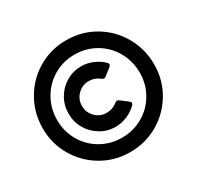

<svg xmlns="http://www.w3.org/2000/svg" viewBox="-164 -961 1185 1156"><g transform="rotate(-30 428.5 -382.5)"><path d="M41 -380Q41 -488 92.5 -577.5Q144 -667 232.5 -719Q321 -771 428 -771Q535 -771 623.5 -719Q712 -667 763.5 -577.5Q815 -488 815 -380Q815 -274 763 -185.5Q711 -97 622.5 -45.5Q534 6 428 6Q322 6 233.5 -45.5Q145 -97 93 -185.5Q41 -274 41 -380ZM715 -380Q715 -461 677 -527.5Q639 -594 573.5 -632.5Q508 -671 428 -671Q348 -671 282.5 -632.5Q217 -594 179 -527.5Q141 -461 141 -380Q141 -302 179 -236Q217 -170 283 -132Q349 -94 428 -94Q507 -94 573 -132Q639 -170 677 -236Q715 -302 715 -380ZM220 -380Q220 -438 248 -486Q276 -534 323.5 -562Q371 -590 428 -590Q468 -590 507.5 -573.5Q547 -557 576 -528Q582 -522 582 -516Q582 -508 573 -500L524 -462Q517 -457 511 -457Q505 -457 496 -464Q464 -490 422 -490Q377 -490 345 -458Q313 -426 313 -380Q313 -334 345 -302Q377 -270 422 -270Q464 -270 496 -296Q505 -303 511 -303Q517 -303 524 -298L574 -260Q583 -253 583 -245Q583 -238 576 -232Q547 -203 507.5 -186.5Q468 -170 428 -170Q371 -170 323.5 -198Q276 -226 248 -274Q220 -322 220 -380Z"/></g></svg>

Font: Open Sauce Two Black
Style: Regular
Weight: 900
Designer: Alfredo Marco Pradil
Foundry: Creative Sauce Fz LLC
Version: Version 1.477